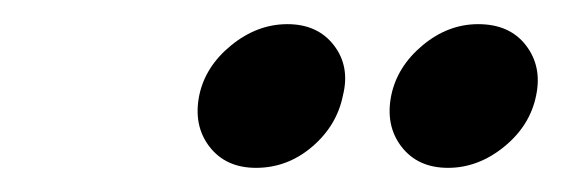

<svg xmlns="http://www.w3.org/2000/svg" viewBox="-20 -789 465 159"><path d="M218 -769Q193 -769 171.5 -751.5Q150 -734 145 -710Q140 -685 153.5 -667.5Q167 -650 192 -650Q218 -650 238.5 -667.5Q259 -685 264 -710Q270 -734 256.5 -751.5Q243 -769 218 -769ZM376 -769Q351 -769 330 -751.5Q309 -734 304 -710Q299 -685 312.5 -667.5Q326 -650 351 -650Q376 -650 397.5 -667.5Q419 -685 424 -710Q429 -734 415.5 -751.5Q402 -769 376 -769Z"/></svg>

Font: Advent Pro
Style: Bold Italic
Weight: 700
Italic angle: -12°
Designer: VivaRado, Andreas Kalpakidis
Foundry: VivaRado, Andreas Kalpakidis
Version: Version 3.000